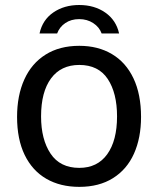

<svg xmlns="http://www.w3.org/2000/svg" viewBox="-20 -718 616 748"><path d="M46.5 -262.5Q46.5 -346 74.8 -408.5Q103 -471 157.5 -505.2Q212 -539.5 289 -539.5Q362 -539.5 416.2 -507.2Q470.5 -475 500 -412.8Q529.5 -350.5 529.5 -262.5Q529.5 -181 502 -119.5Q474.5 -58 420.2 -24Q366 10 289 10Q215 10 160.5 -21.5Q106 -53 76.2 -114.2Q46.5 -175.5 46.5 -262.5ZM289 -64Q359.5 -64 397.8 -117.2Q436 -170.5 436 -264.5Q436 -355.5 399.8 -410.2Q363.5 -465 289 -465Q217.5 -465 178.8 -412.5Q140 -360 140 -264.5Q140 -175 177 -119.5Q214 -64 289 -64ZM288.5 -643.5Q257 -643.5 234.5 -628.2Q212 -613 202.5 -587.5H134Q145.5 -640.5 187.8 -669.5Q230 -698.5 288.5 -698.5Q348 -698.5 390.2 -669Q432.5 -639.5 444 -587.5H376Q367 -612.5 343.2 -628Q319.5 -643.5 288.5 -643.5Z"/></svg>

Font: 1883 Sans
Style: Regular
Weight: 400
Designer: 1883 Sans project is a fork of Public Sans.
Version: Version 1.009